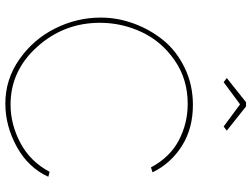

<svg xmlns="http://www.w3.org/2000/svg" viewBox="-134 -824 964 737"><g transform="rotate(90 348.5 -456.0)"><path d="M48 -360Q48 -425 71 -487.5Q94 -550 135 -600.5Q176 -651 241 -682.5Q306 -714 383 -714Q474 -714 541 -671.5Q608 -629 642 -559L623 -553Q584 -626 519 -660Q454 -694 379 -694Q284 -694 211.5 -643.5Q139 -593 103.5 -517Q68 -441 68 -357Q68 -219 160 -116.5Q252 -14 382 -14Q458 -14 529.5 -52Q601 -90 640 -164L659 -159Q624 -82 544 -38Q464 6 378 6Q285 6 208 -48Q131 -102 89.5 -185.5Q48 -269 48 -360ZM296 -832 280 -844 373 -918H389L482 -844L466 -832L381 -895Z"/></g></svg>

Font: Raleway
Style: Thin
Weight: 100
Designer: Matt McInerney, Pablo Impallari, Rodrigo Fuenzalida
Foundry: Matt McInerney, Pablo Impallari, Rodrigo Fuenzalida
Version: Version 3.000